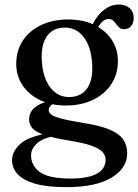

<svg xmlns="http://www.w3.org/2000/svg" viewBox="-20 -562 596 828"><path d="M340.5 -31.5Q270.5 -43 238.8 -52.2Q207 -61.5 198.5 -70Q190 -78.5 190 -87Q190 -97 197.8 -105.5Q205.5 -114 224 -122.5L211 -129Q170.5 -123 147.5 -110.2Q124.5 -97.5 115 -81.5Q105.5 -65.5 105.5 -47.5Q105.5 -26 119 -9.8Q132.5 6.5 170.8 19.8Q209 33 282.5 45Q343.5 55 376.5 67Q409.5 79 422.5 93.8Q435.5 108.5 435.5 127Q435.5 152 419.5 170.2Q403.5 188.5 369.8 198.2Q336 208 283.5 208Q190.5 208 152.2 180.2Q114 152.5 114 108Q114 78 142 54.2Q170 30.5 225 23.5L214.5 9Q112.5 21.5 72.2 54.8Q32 88 32 129Q32 162 55.2 188.2Q78.5 214.5 130 229.8Q181.5 245 267 245Q393.5 245 461 204Q528.5 163 528.5 99Q528.5 64.5 511 39.2Q493.5 14 452.5 -3.2Q411.5 -20.5 340.5 -31.5ZM363.5 -427.5 389.5 -422Q408.5 -457 421 -468.5Q433.5 -480 448 -480Q460.5 -480 467.8 -473.2Q475 -466.5 481 -458Q487 -449.5 494.8 -442.8Q502.5 -436 516 -436Q534.5 -436 545.5 -449.5Q556.5 -463 556.5 -485Q556.5 -511.5 539 -527Q521.5 -542.5 492.5 -542.5Q460 -542.5 430.5 -521Q401 -499.5 379.5 -457.5ZM488.5 -299Q488.5 -350 461.8 -390.5Q435 -431 387 -454.5Q339 -478 274 -478Q208 -478 157.2 -453.8Q106.5 -429.5 78.2 -386.5Q50 -343.5 50 -286Q50 -235.5 76.8 -195Q103.5 -154.5 151.8 -130.8Q200 -107 264.5 -107Q330 -107 380.5 -131.2Q431 -155.5 459.8 -198.8Q488.5 -242 488.5 -299ZM255 -443Q306.5 -445 339.2 -404.2Q372 -363.5 377 -291.5Q382.5 -222.5 357.8 -184Q333 -145.5 283 -143.5Q249 -142 222.5 -160Q196 -178 180 -212.8Q164 -247.5 160.5 -295Q157 -341 167 -373.8Q177 -406.5 199.5 -424.2Q222 -442 255 -443Z"/></svg>

Font: Fraunces 18pt
Style: Regular
Weight: 400
Version: Version 1.000;[b76b70a41]